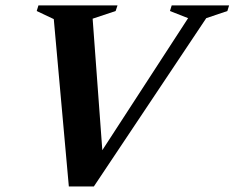

<svg xmlns="http://www.w3.org/2000/svg" viewBox="-20 -690 872 714"><path d="M180 -619 116.5 -649 123 -670H417L410 -649L324.5 -620.5L360.5 -131.5L679.5 -622.5L612 -649L618.5 -670H832L825.5 -649L747 -622.5L329 3.5H236Z"/></svg>

Font: Newsreader Text
Style: Bold Italic
Weight: 700
Italic angle: -17°
Designer: Hugues Gentile
Foundry: Production Type
Version: Version 1.001